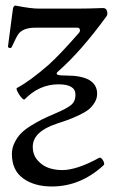

<svg xmlns="http://www.w3.org/2000/svg" viewBox="-20 -446 407 692"><path d="M167 226.1Q103.5 226.1 63.2 196.8Q22.9 167.5 22.9 108.9Q22.9 87.4 32.5 68.1Q42 48.8 55.2 35.2Q68.4 21.5 91.1 7.3Q113.8 -6.8 131.6 -15.6Q149.4 -24.4 176.8 -36.1Q218.8 -53.7 235.4 -66.9Q252 -80.1 252 -105Q252 -142.1 190.9 -142.1Q121.6 -142.1 68.8 -87.9Q65.4 -85 57.1 -94.5Q48.8 -104 43.2 -115.5Q37.6 -127 41 -128.9Q87.4 -153.3 155.8 -212.9Q196.3 -249.5 264.2 -327.1Q269.5 -333 267.8 -339.6Q266.1 -346.2 258.8 -346.2H106.9Q64.5 -346.2 46.9 -324.2Q38.6 -312.5 22 -275.9Q19.5 -272 14.2 -273.2Q8.8 -274.4 8.8 -278.8L25.9 -409.2Q27.3 -425.8 36.1 -425.8Q91.3 -415 118.2 -415H264.2Q297.4 -415 351.1 -417Q363.3 -417 366 -405.3Q368.7 -393.6 363.8 -387.2Q271.5 -260.7 191.9 -190.9Q176.3 -178.7 192.4 -175.3Q200.2 -173.8 217.8 -173.8Q330.1 -173.8 330.1 -107.9Q330.1 -91.3 321 -76.4Q312 -61.5 299.6 -51.5Q287.1 -41.5 264.9 -31Q242.7 -20.5 226.6 -14.6Q210.4 -8.8 184.1 0Q98.1 28.3 98.1 83Q98.1 112.3 115.7 132.1Q133.3 151.9 156 159.4Q178.7 167 204.1 167Q256.8 167 336.9 123Q343.8 119.1 351.3 132.1Q358.9 145 353 149.9Q270 226.1 167 226.1Z"/></svg>

Font: Junicode SmCond Light
Style: Regular
Weight: 300
Width: 4
Designer: Peter S. Baker
Version: Version 2.206